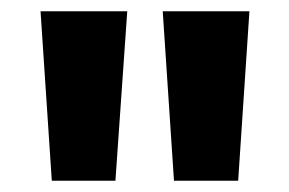

<svg xmlns="http://www.w3.org/2000/svg" viewBox="-20 -768 514 341"><path d="M72 -447H185L206 -748H52ZM289 -447H403L423 -748H269Z"/></svg>

Font: Glow Sans SC Normal ExtraBold
Style: Regular
Weight: 800
Designer: Ryoko NISHIZUKA (kana, bopomofo & ideographs); Paul D. Hunt (Latin, Greek & Cyrillic); Sandoll Communications, Soo-young
Version: Version 0.93